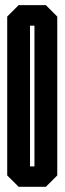

<svg xmlns="http://www.w3.org/2000/svg" viewBox="-20 -720 249 740"><path d="M200.7 -43.9 156.7 0H51.8L7.8 -43.9V-656.2L51.8 -700.2H156.7L200.7 -656.2ZM112.8 -78.6V-621.1H95.7V-78.6Z"/></svg>

Font: Silence
Style: Regular
Weight: 400
Designer: Lilo Joris
Foundry: Lilo Joris
Version: Version 1.035;Fontself Maker 3.5.7